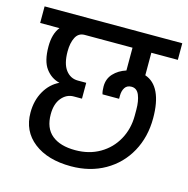

<svg xmlns="http://www.w3.org/2000/svg" viewBox="-100 -717 735 749"><g transform="rotate(15 268.0 -342.0)"><path d="M439 -563V-472Q475 -460 493.5 -421Q512 -382 512 -318Q512 -242 479 -182Q446 -122 386.5 -88Q327 -54 250 -54Q156 -54 100 -97.5Q44 -141 44 -216Q44 -265 65.5 -302.5Q87 -340 123 -357Q89 -365 67 -394.5Q45 -424 45 -483Q45 -534 68 -563H-10V-630H546V-563ZM363 -563H170Q145 -563 133.5 -540.5Q122 -518 122 -484Q122 -434 141 -409Q160 -384 190 -384H224V-320H191Q162 -320 142 -296Q122 -272 122 -230Q122 -174 155.5 -146.5Q189 -119 250 -119Q306 -119 349 -144Q392 -169 416 -212.5Q440 -256 440 -309V-334Q440 -368 430.5 -391.5Q421 -415 399 -415Q381 -415 372.5 -402Q364 -389 364 -369V-357H297Q293 -369 293 -388Q293 -419 312.5 -440Q332 -461 363 -471Z"/></g></svg>

Font: Pragati Narrow
Style: Regular
Weight: 400
Designer: Hector Gatti, Marcela Romero, Pablo Cosgaya and Nicolas Silva
Foundry: Omnibus-Type
Version: Version 1.010; ttfautohint (v1.3)